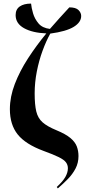

<svg xmlns="http://www.w3.org/2000/svg" viewBox="-20 -826 472 1069"><path d="M302 223 296 215Q330 184 344 159Q358 134 358 111Q358 92 347 77.5Q336 63 306.5 48.5Q277 34 222 14Q122 -23 78.5 -77.5Q35 -132 35 -218Q35 -287 62.5 -358.5Q90 -430 136 -501Q182 -572 238 -640Q161 -643 114 -669Q67 -695 67 -742Q67 -774 90 -790Q113 -806 153 -806Q155 -783 164 -752Q173 -721 194.5 -695.5Q216 -670 258 -665Q284 -695 311.5 -725.5Q339 -756 366 -785Q402 -785 417 -770Q432 -755 432 -737Q432 -702 390.5 -676.5Q349 -651 260 -639Q237 -598 217 -543.5Q197 -489 185 -428Q173 -367 173 -306Q173 -243 182 -205.5Q191 -168 217 -145Q243 -122 294 -101Q345 -80 371.5 -58Q398 -36 407.5 -11Q417 14 417 43Q417 81 400.5 112.5Q384 144 357.5 171Q331 198 302 223Z"/></svg>

Font: Noto Serif Display Condensed
Style: Bold
Weight: 700
Width: 3
Designer: Monotype Design Team
Foundry: Monotype Imaging Inc.
Version: Version 2.009